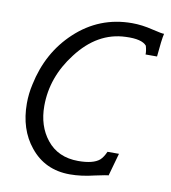

<svg xmlns="http://www.w3.org/2000/svg" viewBox="-75 -699 688 774"><g transform="rotate(10 269.0 -312.0)"><path d="M538 -614Q532 -589 526 -519H479Q480 -532 474 -554Q454 -578 388 -575Q273 -571 191 -463Q113 -362 113 -244Q113 -162 157 -107Q203 -49 286 -49Q347 -49 373 -71Q386 -83 396 -106H443Q440 -96 417 -13Q413 -14 362 -3Q309 10 262 10Q160 10 99 -66Q42 -136 42 -242Q42 -282 51 -321Q79 -455 172 -542Q270 -634 404 -634Q445 -634 489 -623Q531 -613 538 -614Z"/></g></svg>

Font: GFS Neohellenic Rg
Style: Italic
Weight: 400
Italic angle: -12°
Designer: Takis Katsoulidis and George D. Matthiopoulos
Foundry: Takis Katsoulidis and George D. Matthiopoulos
Version: Version 1.0